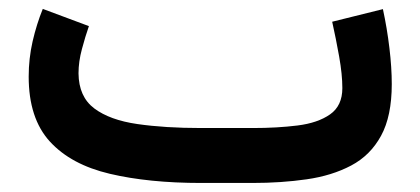

<svg xmlns="http://www.w3.org/2000/svg" viewBox="-20 -405 930 425"><path d="M538.6 0H425.3Q309.1 0 223.1 -20.3Q137.2 -40.5 90.3 -91.8Q43.5 -143.1 43.5 -235.4Q43.5 -275.4 52.2 -313.5Q61 -351.6 74.7 -385.3L176.8 -347.2Q168.9 -324.7 161.4 -296.6Q153.8 -268.6 153.8 -242.7Q154.3 -190.9 188.7 -165Q223.1 -139.2 284.2 -130.4Q345.2 -121.6 425.3 -121.6H539.6Q593.3 -121.6 638.4 -127.2Q683.6 -132.8 710.7 -151.9Q737.8 -170.9 737.8 -210Q737.8 -240.2 730.7 -280Q723.6 -319.8 715.3 -356.9L827.6 -384.8Q836.9 -341.8 842 -298.6Q847.2 -255.4 847.2 -218.8Q847.2 -147.9 823.5 -104.5Q799.8 -61 757.3 -38.6Q714.8 -16.1 658.9 -8.1Q603 0 538.6 0Z"/></svg>

Font: Vazirmatn UI FD SemiBold
Style: Regular
Weight: 600
Designer: Saber Rastikerdar
Foundry: Saber Rastikerdar
Version: Version 33.003